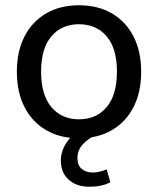

<svg xmlns="http://www.w3.org/2000/svg" viewBox="-20 -516 600 729"><path d="M280 9Q208 9 155 -22Q102 -53 73 -109.5Q44 -166 44 -244Q44 -321 73 -377.5Q102 -434 155 -465Q208 -496 280 -496Q352 -496 405 -465Q458 -434 487 -377.5Q516 -321 516 -244Q516 -166 487 -109.5Q458 -53 405 -22Q352 9 280 9ZM280 -63Q346 -63 385 -109.5Q424 -156 424 -244Q424 -332 385 -378Q346 -424 280 -424Q214 -424 175 -378Q136 -332 136 -244Q136 -156 175 -109.5Q214 -63 280 -63ZM320 193Q270 193 240.5 166Q211 139 211 94Q211 54 237.5 18.5Q264 -17 309 -37L339 0Q315 10 294.5 32Q274 54 274 84Q274 112 290.5 125.5Q307 139 332 139Q357 139 385 127L399 176Q367 193 320 193Z"/></svg>

Font: Nunito Sans Medium
Style: Regular
Weight: 500
Designer: Vernon Adams
Foundry: Vernon Adams
Version: Version 3.101; ttfautohint (v1.8.4.7-5d5b);gftools[0.9.27]